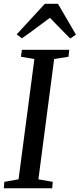

<svg xmlns="http://www.w3.org/2000/svg" viewBox="-22 -1010 427 1030"><path d="M-1.5 0 1.5 -34.5 77.5 -48 162.5 -693.5 90.5 -705.5 95.5 -743H349.5L345.5 -705.5L268.5 -693.5L184 -48L261 -34.5L258 0ZM67.5 -825.5 218.5 -989.5H289L385.5 -824L354.5 -803.5Q327 -831 300 -858.8Q273 -886.5 246 -914.5Q208.5 -887 172.2 -859.8Q136 -832.5 95.5 -804.5Z"/></svg>

Font: Merriweather 48pt
Style: Italic
Weight: 400
Italic angle: -7.8°
Version: Version 2.101